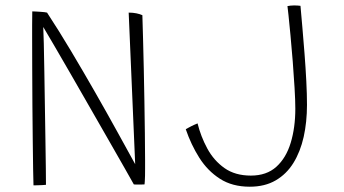

<svg xmlns="http://www.w3.org/2000/svg" viewBox="-20 -679 1270 708"><path d="M149.5 2.5Q145.5 3 136.8 3.5Q128 4 119 4.2Q110 4.5 103.5 4.5Q103 -8 102.2 -51.5Q101.5 -95 100.8 -157.5Q100 -220 99.5 -290Q99 -360 98.8 -427Q98.5 -494 98.5 -545.5Q98.5 -567.5 98.5 -585.8Q98.5 -604 98.8 -617Q99 -630 99 -637Q104.5 -637 112.5 -636.5Q120.5 -636 128.8 -635.5Q137 -635 143.8 -634.2Q150.5 -633.5 153.5 -632.5Q196.5 -567 242 -490.8Q287.5 -414.5 331.5 -337.5Q375.5 -260.5 413.2 -192Q451 -123.5 478.5 -73.5L454.5 -632.5Q462.5 -632.5 469.8 -631.8Q477 -631 483.2 -629.8Q489.5 -628.5 495 -626.8Q500.5 -625 505 -623Q506 -587.5 507.5 -536.2Q509 -485 510.2 -425.5Q511.5 -366 512.5 -305Q513.5 -244 514.2 -188Q515 -132 515 -89Q515 -72 515 -57.2Q515 -42.5 514.8 -31Q514.5 -19.5 514 -11.2Q513.5 -3 513 1Q505.5 1.5 500 1.5Q494.5 1.5 490 1.5Q485.5 1.5 481.5 1.5Q477.5 1.5 473.5 1Q464 -16 439.5 -59.2Q415 -102.5 381.2 -161.2Q347.5 -220 310.5 -284.5Q273.5 -349 239 -409Q204.5 -469 178 -514.2Q151.5 -559.5 139.5 -579.5Q140.5 -563.5 141.5 -519.5Q142.5 -475.5 143.5 -415.5Q144.5 -355.5 145.5 -290Q146.5 -224.5 147.5 -164Q148.5 -103.5 149 -59Q149.5 -14.5 149.5 2.5ZM901 9.5Q836.5 9.5 791 -19.8Q745.5 -49 715 -97.2Q684.5 -145.5 665 -202.5Q669.5 -205 674.8 -208Q680 -211 685.8 -213.8Q691.5 -216.5 697.2 -219.2Q703 -222 708.5 -224Q720.5 -175.5 744.5 -131.2Q768.5 -87 807.8 -59.2Q847 -31.5 905 -31.5Q963 -31.5 999 -64Q1035 -96.5 1052 -152.5Q1069 -208.5 1069 -278Q1069 -309 1066.2 -355.2Q1063.5 -401.5 1059.5 -452.2Q1055.5 -503 1051.2 -548.2Q1047 -593.5 1043.8 -623.2Q1040.5 -653 1040 -656.5Q1044 -657.5 1050.8 -658.2Q1057.5 -659 1064.5 -659Q1071.5 -659 1078.2 -658.5Q1085 -658 1088 -657.5Q1091 -624.5 1095 -578.2Q1099 -532 1103 -480.5Q1107 -429 1109.5 -380Q1112 -331 1112 -292.5Q1112 -229 1099.8 -174.2Q1087.5 -119.5 1062 -78.2Q1036.5 -37 996.5 -13.8Q956.5 9.5 901 9.5Z"/></svg>

Font: Grandstander Thin Thin
Style: Regular
Weight: 250
Version: Version 1.200